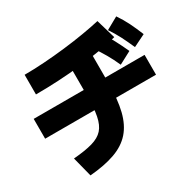

<svg xmlns="http://www.w3.org/2000/svg" viewBox="-172 -980 1227 1203"><g transform="rotate(-30 441.5 -379.0)"><path d="M115.6 -114.4Q200 -121.1 252.8 -136.1Q305.6 -151.1 333.3 -182.2Q361.1 -213.3 372.2 -269.4Q383.3 -325.6 383.3 -413.3V-684.4H538.9V-413.3Q538.9 -297.8 518.9 -216.7Q498.9 -135.6 453.9 -84.4Q408.9 -33.3 334.4 -6.7Q260 20 152.2 28.9ZM21.1 -312.2V-455.6H823.3V-312.2ZM110 -723.3Q175.6 -723.3 251.1 -728.3Q326.7 -733.3 403.9 -742.2Q481.1 -751.1 550.6 -762.8Q620 -774.4 673.3 -786.7L714.4 -646.7Q660 -632.2 590 -620Q520 -607.8 439.4 -598.9Q358.9 -590 275 -585.6Q191.1 -581.1 110 -581.1ZM663.3 -476.7Q641.1 -526.7 617.2 -567.8Q593.3 -608.9 564.4 -651.1L653.3 -703.3Q683.3 -663.3 706.7 -619.4Q730 -575.6 753.3 -524.4ZM795.6 -527.8Q773.3 -578.9 751.7 -621.1Q730 -663.3 702.2 -704.4L790 -753.3Q818.9 -711.1 840.6 -667.2Q862.2 -623.3 883.3 -571.1Z"/></g></svg>

Font: Paperlogy 8 ExtraBold
Style: Regular
Weight: 800
Designer: redesigned by Lee Juim, glyphs from Gmarket Sans & Montserrat
Foundry: PT&
Version: Version 1.001